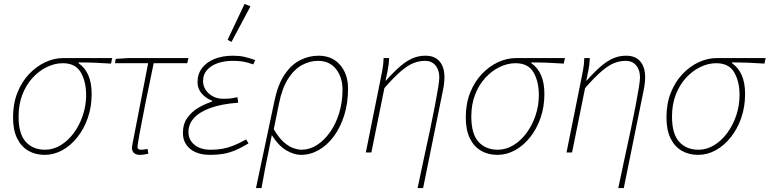

<svg xmlns="http://www.w3.org/2000/svg" viewBox="-20 -772 3896 972"><path d="M206 12Q159 12 123 -9Q87 -30 66.5 -72Q46 -114 46 -178Q46 -247 68 -302.5Q90 -358 127 -397Q164 -436 209 -457Q254 -478 300 -478H548L542 -450Q501 -453 460.5 -454.5Q420 -456 378 -456V-452Q410 -430 427 -391.5Q444 -353 444 -296Q444 -231 424.5 -175Q405 -119 371.5 -77Q338 -35 295.5 -11.5Q253 12 206 12ZM208 -14Q249 -14 286.5 -36.5Q324 -59 353 -98Q382 -137 399 -187Q416 -237 416 -291Q416 -359 389 -405.5Q362 -452 298 -452Q257 -452 217 -432.5Q177 -413 144.5 -377.5Q112 -342 93 -292.5Q74 -243 74 -182Q74 -94 110.5 -54Q147 -14 208 -14Z M686 12Q670 12 659 3Q648 -6 648 -24Q648 -29 649.5 -36Q651 -43 652 -50L730 -452H562L566 -474L630 -478H934L928 -452H758Q734 -338 715.5 -245.5Q697 -153 686.5 -95.5Q676 -38 676 -28Q676 -21 680.5 -17.5Q685 -14 693 -14Q699 -14 705 -14.5Q711 -15 727 -18L731 6Q717 9 708.5 10.5Q700 12 686 12Z M1044 12Q1000 12 969 -2Q938 -16 922 -41Q906 -66 906 -98Q906 -145 929 -176.5Q952 -208 986 -227.5Q1020 -247 1054 -258V-262Q1024 -273 1002 -297.5Q980 -322 980 -356Q980 -397 1002.5 -427Q1025 -457 1065.5 -473.5Q1106 -490 1160 -490Q1192 -490 1216 -484.5Q1240 -479 1272 -468L1262 -446Q1231 -457 1209 -460.5Q1187 -464 1158 -464Q1117 -464 1083 -452.5Q1049 -441 1028.5 -418Q1008 -395 1008 -362Q1008 -325 1037.5 -298.5Q1067 -272 1110 -272Q1130 -272 1145 -273.5Q1160 -275 1182 -280L1186 -252Q1103 -246 1047 -226Q991 -206 962.5 -175Q934 -144 934 -104Q934 -64 964.5 -39Q995 -14 1046 -14Q1079 -14 1105 -18.5Q1131 -23 1159.5 -34Q1188 -45 1226 -66L1238 -46Q1200 -23 1169.5 -10.5Q1139 2 1109.5 7Q1080 12 1044 12ZM1152 -560 1132 -570 1218 -752 1248 -740Z M1276 180 1370 -264Q1387 -345 1421 -395Q1455 -445 1499.5 -467.5Q1544 -490 1592 -490Q1662 -490 1702 -443Q1742 -396 1742 -324Q1742 -251 1723 -189.5Q1704 -128 1670.5 -82.5Q1637 -37 1594 -12.5Q1551 12 1504 12Q1469 12 1430 -10.5Q1391 -33 1356 -88Q1346 -36 1337.5 5Q1329 46 1321 87Q1313 128 1304 180ZM1506 -14Q1547 -14 1584 -37.5Q1621 -61 1650.5 -102.5Q1680 -144 1697 -199.5Q1714 -255 1714 -318Q1714 -381 1681 -422.5Q1648 -464 1590 -464Q1549 -464 1509.5 -443Q1470 -422 1439 -374Q1408 -326 1392 -246L1366 -118Q1391 -75 1416.5 -52.5Q1442 -30 1465.5 -22Q1489 -14 1506 -14Z M2094 180Q2111 98 2127.5 22.5Q2144 -53 2158 -119Q2172 -185 2182 -238Q2192 -291 2198 -327.5Q2204 -364 2204 -380Q2204 -418 2184.5 -441Q2165 -464 2132 -464Q2102 -464 2073 -452.5Q2044 -441 2009 -411Q1974 -381 1926 -326L1860 0H1832L1904 -358Q1910 -387 1915.5 -416Q1921 -445 1922 -478H1950Q1949 -448 1943 -417.5Q1937 -387 1932 -364H1934Q1975 -410 2007.5 -437.5Q2040 -465 2070 -477.5Q2100 -490 2134 -490Q2181 -490 2205.5 -461Q2230 -432 2230 -382Q2230 -366 2228 -348.5Q2226 -331 2221 -308L2122 180Z M2498 12Q2451 12 2415 -9Q2379 -30 2358.5 -72Q2338 -114 2338 -178Q2338 -247 2360 -302.5Q2382 -358 2419 -397Q2456 -436 2501 -457Q2546 -478 2592 -478H2840L2834 -450Q2793 -453 2752.5 -454.5Q2712 -456 2670 -456V-452Q2702 -430 2719 -391.5Q2736 -353 2736 -296Q2736 -231 2716.5 -175Q2697 -119 2663.5 -77Q2630 -35 2587.5 -11.5Q2545 12 2498 12ZM2500 -14Q2541 -14 2578.5 -36.5Q2616 -59 2645 -98Q2674 -137 2691 -187Q2708 -237 2708 -291Q2708 -359 2681 -405.5Q2654 -452 2590 -452Q2549 -452 2509 -432.5Q2469 -413 2436.5 -377.5Q2404 -342 2385 -292.5Q2366 -243 2366 -182Q2366 -94 2402.5 -54Q2439 -14 2500 -14Z M3110 180Q3127 98 3143.5 22.5Q3160 -53 3174 -119Q3188 -185 3198 -238Q3208 -291 3214 -327.5Q3220 -364 3220 -380Q3220 -418 3200.5 -441Q3181 -464 3148 -464Q3118 -464 3089 -452.5Q3060 -441 3025 -411Q2990 -381 2942 -326L2876 0H2848L2920 -358Q2926 -387 2931.5 -416Q2937 -445 2938 -478H2966Q2965 -448 2959 -417.5Q2953 -387 2948 -364H2950Q2991 -410 3023.5 -437.5Q3056 -465 3086 -477.5Q3116 -490 3150 -490Q3197 -490 3221.5 -461Q3246 -432 3246 -382Q3246 -366 3244 -348.5Q3242 -331 3237 -308L3138 180Z M3514 12Q3467 12 3431 -9Q3395 -30 3374.5 -72Q3354 -114 3354 -178Q3354 -247 3376 -302.5Q3398 -358 3435 -397Q3472 -436 3517 -457Q3562 -478 3608 -478H3856L3850 -450Q3809 -453 3768.5 -454.5Q3728 -456 3686 -456V-452Q3718 -430 3735 -391.5Q3752 -353 3752 -296Q3752 -231 3732.5 -175Q3713 -119 3679.5 -77Q3646 -35 3603.5 -11.5Q3561 12 3514 12ZM3516 -14Q3557 -14 3594.5 -36.5Q3632 -59 3661 -98Q3690 -137 3707 -187Q3724 -237 3724 -291Q3724 -359 3697 -405.5Q3670 -452 3606 -452Q3565 -452 3525 -432.5Q3485 -413 3452.5 -377.5Q3420 -342 3401 -292.5Q3382 -243 3382 -182Q3382 -94 3418.5 -54Q3455 -14 3516 -14Z"/></svg>

Font: Source Sans Variable
Style: Italic
Weight: 200
Italic angle: -11°
Designer: Paul D. Hunt
Foundry: Adobe Systems Incorporated
Version: Version 3.006;hotconv 1.0.111;makeotfexe 2.5.65597